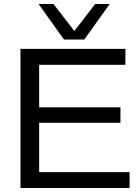

<svg xmlns="http://www.w3.org/2000/svg" viewBox="-20 -946 703 966"><path d="M83 0V-700H611V-620H177V-406H586V-328H177V-80H632V0ZM532 -926 404 -747H302L174 -926H249L354 -790L459 -926Z"/></svg>

Font: Georama SemiExpanded
Style: Regular
Weight: 400
Width: 6
Designer: Jean-Baptiste Levee
Foundry: Production Type
Version: Version 1.001